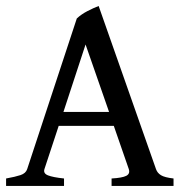

<svg xmlns="http://www.w3.org/2000/svg" viewBox="-20 -611 600 631"><path d="M172.9 -197.3 126 -55.2Q121.6 -41 137.7 -34.7Q153.8 -28.3 190.4 -24.4V0H0V-24.4Q30.3 -29.8 47.6 -35.6Q64.9 -41.5 69.3 -55.2L232.4 -550.3Q247.1 -564 267.3 -574.5Q287.6 -585 304.2 -591.3L492.7 -55.2Q497.1 -42.5 509 -35.2Q521 -27.8 550.3 -24.4V0H346.7V-24.4Q381.8 -26.4 395 -33.2Q408.2 -40 403.3 -55.2L354 -197.3ZM338.4 -243.2 261.2 -464.8 188.5 -243.2Z"/></svg>

Font: Dai Banna SIL
Style: Regular
Weight: 400
Designer: Victor Gaultney
Foundry: SIL International
Version: Version 4.000